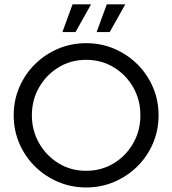

<svg xmlns="http://www.w3.org/2000/svg" viewBox="-20 -832 776 865"><path d="M368.1 12.5Q300.7 12.5 241.3 -12.8Q181.9 -38.2 137.2 -82.6Q92.4 -127.1 67 -186.1Q41.7 -245.1 41.7 -312.5Q41.7 -379.9 67 -438.9Q92.4 -497.9 137.2 -542.4Q181.9 -586.8 241.3 -612.2Q300.7 -637.5 368.1 -637.5Q436.1 -637.5 495.1 -612.2Q554.2 -586.8 599 -542.4Q643.8 -497.9 669.1 -438.9Q694.4 -379.9 694.4 -312.5Q694.4 -245.1 669.1 -186.1Q643.8 -127.1 599 -82.6Q554.2 -38.2 495.1 -12.8Q436.1 12.5 368.1 12.5ZM368.1 -62.5Q436.8 -62.5 492.4 -96.2Q547.9 -129.9 580.2 -186.8Q612.5 -243.8 612.5 -312.5Q612.5 -381.9 580.2 -438.5Q547.9 -495.1 492.4 -528.8Q436.8 -562.5 368.1 -562.5Q299.3 -562.5 244.1 -528.8Q188.9 -495.1 156.2 -438.5Q123.6 -381.9 123.6 -312.5Q123.6 -243.8 156.2 -186.8Q188.9 -129.9 244.1 -96.2Q299.3 -62.5 368.1 -62.5ZM415.3 -687.5 461.1 -812.5H544.4L474.3 -687.5ZM261.1 -687.5 306.9 -812.5H390.3L320.1 -687.5Z"/></svg>

Font: co2trust
Style: Regular
Weight: 400
Designer: Kristian Moeller
Foundry: Dicotype
Version: Version 1.000